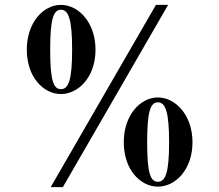

<svg xmlns="http://www.w3.org/2000/svg" viewBox="-20 -750 900 788"><path d="M188 18H238L670 -730H620ZM584 -166C584 -288 596 -330 628 -330C660 -330 674 -288 674 -166C674 -44 660 -4 628 -4C596 -4 584 -44 584 -166ZM488 -166C488 -54 556 16 628 16C700 16 770 -54 770 -166C770 -278 700 -350 628 -350C556 -350 488 -278 488 -166ZM186 -546C186 -668 198 -710 230 -710C262 -710 276 -668 276 -546C276 -424 262 -384 230 -384C198 -384 186 -424 186 -546ZM90 -546C90 -434 158 -364 230 -364C302 -364 372 -434 372 -546C372 -658 302 -730 230 -730C158 -730 90 -658 90 -546Z"/></svg>

Font: Old Standard
Style: Bold
Weight: 700
Designer: Alexey Kryukov <alexios@thessalonica.org.ru>
Version: Version 2.0.2